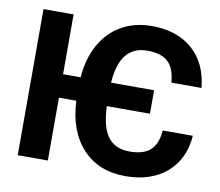

<svg xmlns="http://www.w3.org/2000/svg" viewBox="-80 -816 1053 920"><g transform="rotate(10 446.5 -356.0)"><path d="M207.5 -419.9H293Q299.8 -511.7 338.1 -580.3Q376.5 -648.9 440.7 -685.1Q504.9 -721.2 586.9 -721.2Q710 -721.2 785.2 -655.3Q860.4 -589.4 872.1 -470.2H725.6Q720.2 -539.1 687.3 -570.1Q654.3 -601.1 586.9 -601.1Q519.5 -601.1 483.4 -556.6Q447.3 -512.2 440.9 -419.9H650.4V-305.7H440.4Q444.3 -204.1 479.5 -157.2Q514.6 -110.4 585.4 -110.4Q652.8 -110.4 686.3 -140.9Q719.7 -171.4 724.6 -237.3H871.1Q862.8 -122.6 786.4 -56.6Q710 9.3 585.4 9.3Q454.1 9.3 376.5 -75.2Q298.8 -159.7 292 -305.7H207.5V0H61V-710.9H207.5Z"/></g></svg>

Font: SteelSelectRoboto
Style: Roboto-Bold
Weight: 700
Designer: Google
Version: Version 2.137; 2017